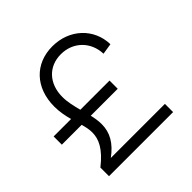

<svg xmlns="http://www.w3.org/2000/svg" viewBox="-182 -879 1042 1042"><g transform="rotate(-45 338.5 -358.0)"><path d="M81 -66V0H573V-63H158C223 -111 253 -163 253 -228C253 -252 249 -277 243 -302H450V-365H226C216 -404 206 -443 206 -483C206 -585 270 -653 364 -653C458 -653 527 -585 530 -491L593 -501C590 -625 492 -716 362 -716C228 -716 138 -621 138 -477C138 -435 146 -398 155 -365H21V-302H173C180 -278 185 -255 185 -232C185 -181 161 -129 81 -66Z"/></g></svg>

Font: Uncut Sans Book
Style: Regular
Weight: 350
Designer: Kasper Nordkvist
Foundry: UNCUT.wtf
Version: Version 1.304;Glyphs 3.2 (3246)